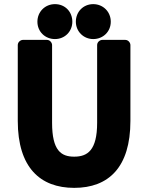

<svg xmlns="http://www.w3.org/2000/svg" viewBox="-20 -872 722 929"><path d="M66 -287C66 -62 174 37 339 37C505 37 611 -62 611 -287V-654C611 -665 601 -679 586 -679H475C464 -679 450 -669 450 -654V-278C450 -144 403 -114 339 -114C276 -114 232 -143 232 -278V-654C232 -665 222 -679 207 -679H91C80 -679 66 -669 66 -654ZM246 -683C294 -683 330 -720 330 -767C330 -815 295 -852 246 -852C198 -852 161 -815 161 -767C161 -719 198 -683 246 -683ZM431 -683C479 -683 516 -719 516 -767C516 -815 479 -852 431 -852C383 -852 347 -815 347 -767C347 -720 384 -683 431 -683Z"/></svg>

Font: Falling Sky
Style: Blk
Weight: 900
Designer: Paul D. Hunt
Foundry: Adobe Systems Incorporated
Version: Version 1.02